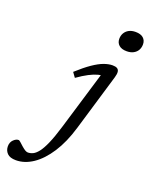

<svg xmlns="http://www.w3.org/2000/svg" viewBox="-369 -821 907 1157"><g transform="rotate(20 84.0 -243.0)"><path d="M216 -657.5Q216 -678.5 225.5 -694.8Q235 -711 252.5 -720.5Q270 -730 295 -730Q328 -730 345 -714.8Q362 -699.5 362 -674.5Q362 -653.5 352.8 -637.2Q343.5 -621 325.8 -611.5Q308 -602 283 -602Q250.5 -602 233.2 -617.2Q216 -632.5 216 -657.5ZM161.5 -66Q132 33.5 87 102.8Q42 172 -11.2 207.8Q-64.5 243.5 -119.5 243.5Q-158.5 243.5 -176 225.2Q-193.5 207 -193.5 180.5Q-193.5 155 -177.5 139Q-161.5 123 -144.5 123Q-141 123 -131.8 131Q-122.5 139 -108.5 152Q-94 164.5 -84.5 169.8Q-75 175 -68 175Q-51.5 175 -35.2 167.2Q-19 159.5 -1.8 137.5Q15.5 115.5 34.2 72.8Q53 30 74 -39.5L194.5 -440L212 -415.5Q194.5 -416.5 169.8 -410Q145 -403.5 114 -387.5Q83 -371.5 45 -344.5L23 -375Q72 -419.5 110 -445.5Q148 -471.5 178.2 -482.5Q208.5 -493.5 233.5 -493.5Q253 -493.5 263.2 -487.2Q273.5 -481 275.2 -467.2Q277 -453.5 270 -430Z"/></g></svg>

Font: Newsreader 10pt
Style: Italic
Weight: 400
Italic angle: -17°
Version: Version 1.003